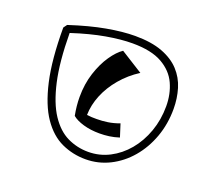

<svg xmlns="http://www.w3.org/2000/svg" viewBox="-116 -936 1082 978"><g transform="rotate(20 425.0 -446.5)"><path d="M435 -108Q366 -108 305 -136Q244 -164 198 -231Q152 -298 126 -412.5Q100 -527 100 -700L114 -719Q221 -754 307 -769.5Q393 -785 460 -785Q548 -785 607.5 -762.5Q667 -740 703 -701Q739 -662 754.5 -610.5Q770 -559 770 -502Q770 -420 744 -348.5Q718 -277 672 -223Q626 -169 565 -138.5Q504 -108 435 -108ZM435 -148Q496 -148 549.5 -175.5Q603 -203 643.5 -251.5Q684 -300 707 -364.5Q730 -429 730 -502Q730 -568 705 -623Q680 -678 621 -711.5Q562 -745 460 -745Q398 -745 318 -731Q238 -717 140 -685Q141 -529 164.5 -425Q188 -321 228.5 -260Q269 -199 322 -173.5Q375 -148 435 -148ZM457 -256Q409 -256 369.5 -267.5Q330 -279 309 -297Q304 -323 301.5 -347.5Q299 -372 299 -396Q299 -467 318.5 -527Q338 -587 367.5 -630Q397 -673 427 -693L548 -617Q493 -582 452 -533.5Q411 -485 389 -431Q367 -377 366 -323Q379 -321 392 -320.5Q405 -320 419 -320Q448 -320 478.5 -324.5Q509 -329 541 -341L563 -272Q535 -263 509 -259.5Q483 -256 457 -256Z"/></g></svg>

Font: Joti One
Style: Regular
Weight: 400
Designer: Eduardo Rodriguez Tunni
Foundry: Eduardo Rodriguez Tunni
Version: Version 1.002; ttfautohint (v1.8.4.7-5d5b);gftools[0.9.24]